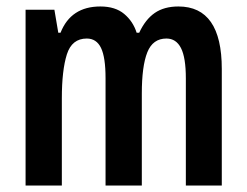

<svg xmlns="http://www.w3.org/2000/svg" viewBox="-20 -573 762 593"><path d="M531 -553Q665 -553 665 -360V0H554V-331Q554 -395 539 -424.5Q524 -454 494 -454Q452 -454 435 -411.5Q418 -369 418 -284V0H306V-332Q306 -396 292 -425Q278 -454 248 -454Q202 -454 186.5 -405Q171 -356 171 -269V0H59V-543H148L160 -472H167Q199 -553 290 -553Q336 -553 363.5 -530Q391 -507 402 -472H410Q429 -513 458 -533Q487 -553 531 -553Z"/></svg>

Font: Noto Sans Arabic ExtCond SemBd
Style: Regular
Weight: 600
Width: 2
Designer: Monotype Design Team, Nadine Chahine, Nizar Qandah and Khaled Hosny
Foundry: Monotype Imaging Inc.
Version: Version 2.012; ttfautohint (v1.8.4.7-5d5b)